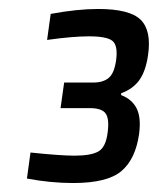

<svg xmlns="http://www.w3.org/2000/svg" viewBox="-20 -716 369 428"><path d="M40 -318 48 -376Q115 -369 146 -369Q183 -369 199.5 -378.5Q216 -388 220 -421Q224 -451 215.5 -463Q207 -475 180 -475H115L123 -532H188Q210 -532 222.5 -542.5Q235 -553 239 -583Q243 -615 230.5 -625Q218 -635 178 -635Q142 -635 85 -627L93 -685Q152 -696 199 -696Q269 -696 293.5 -672Q318 -648 310 -593Q305 -558 291 -538Q277 -518 250 -508V-504Q274 -495 284.5 -474.5Q295 -454 290 -417Q282 -361 250.5 -334.5Q219 -308 143 -308Q93 -308 40 -318Z"/></svg>

Font: Assailand Medium
Style: Italic
Weight: 500
Italic angle: -8°
Designer: Hector Gatti with collaboration of the Omnibus-Type team
Foundry: Omnibus-Type
Version: Version 0.072;October 19, 2019;FontCreator 12.0.0.2547 64-bi